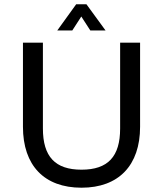

<svg xmlns="http://www.w3.org/2000/svg" viewBox="-20 -866 761 895"><path d="M359 -789 401 -724H472L383 -846H335L247 -724H317L359 -789ZM540 -667V-267C540 -136 483 -75 360 -75C237 -75 180 -136 180 -267V-667H87V-275C87 -95 186 9 360 9C533 9 633 -95 633 -275V-667H540Z"/></svg>

Font: Maven Pro
Style: Medium
Weight: 500
Designer: Joe Prince
Foundry: Joe Prince
Version: Version 1.003